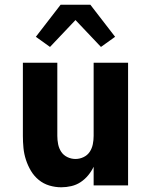

<svg xmlns="http://www.w3.org/2000/svg" viewBox="-20 -786 640 814"><path d="M240 8Q214 8 189 0.5Q164 -7 144 -23.5Q124 -40 111 -62Q98 -84 90 -108.5Q82 -133 79.5 -158.5Q77 -184 77 -210V-520H223V-210Q223 -192 226.5 -174.5Q230 -157 239.5 -142.5Q249 -128 265.5 -120Q282 -112 300 -112Q318 -112 334.5 -120Q351 -128 360.5 -142.5Q370 -157 373.5 -174.5Q377 -192 377 -210V-520H523V0H377V-79Q368 -60 354 -43Q340 -26 322 -14Q304 -2 282.5 3Q261 8 240 8ZM192 -587 132 -630 237 -766H363L468 -630L408 -587L300 -701Z"/></svg>

Font: Iosevka Aile Heavy
Style: Regular
Weight: 900
Designer: Belleve Invis
Foundry: Belleve Invis
Version: Version 31.1.0; ttfautohint (v1.8.4)